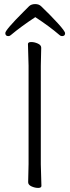

<svg xmlns="http://www.w3.org/2000/svg" viewBox="-20 -911 344 941"><path d="M153 -827Q83 -781 33 -739Q28 -734 21 -734Q6 -734 6 -749Q6 -764 95 -853L123 -881Q134 -891 152.5 -891Q171 -891 182 -880Q227 -837 263 -797.5Q299 -758 299 -748Q299 -734 284 -734Q277 -734 272 -739Q222 -782 153 -827ZM118 -18 120 -107V-589L117 -695Q117 -705 133 -705Q149 -705 165.5 -697.5Q182 -690 182 -677L180 -588V-106L183 0Q183 10 167 10Q151 10 134.5 2.5Q118 -5 118 -18Z"/></svg>

Font: LXGW WenKai Lite Light
Style: Regular
Weight: 300
Designer: LXGW / Fontworks Inc.
Foundry: LXGW / Fontworks Inc.
Version: Version 1.511; March 25, 2025